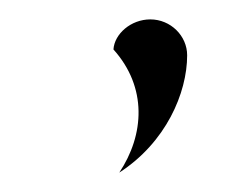

<svg xmlns="http://www.w3.org/2000/svg" viewBox="-20 -113 255 198"><path d="M97 -62C132 -23 129 26 103 65C151 34 173 -17 173 -56C173 -76 156 -93 135 -93C115 -93 98 -78 97 -62Z"/></svg>

Font: Charger Sport
Style: HLExt
Weight: 100
Designer: Jasper
Foundry: Cannot Into Space Fonts
Version: Version 1.1